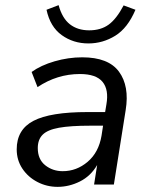

<svg xmlns="http://www.w3.org/2000/svg" viewBox="-20 -718 579 747"><path d="M204 9Q162 9 125.5 -10Q89 -29 67 -62Q45 -95 45 -137Q45 -214 110.5 -248Q176 -282 320 -282H389L394 -312Q404 -369 379 -399.5Q354 -430 291 -430Q202 -430 126 -379L103 -438Q139 -464 192.5 -479.5Q246 -495 300 -495Q402 -495 443 -439Q484 -383 469 -290L423 0H346L358 -76Q333 -33 291 -12Q249 9 204 9ZM224 -52Q278 -52 321 -88.5Q364 -125 375 -190L381 -229H331Q254 -229 209.5 -221Q165 -213 146 -194Q127 -175 127 -142Q127 -98 156 -75Q185 -52 224 -52ZM324 -549Q265 -549 220 -581.5Q175 -614 161 -680L208 -698Q222 -647 252 -623.5Q282 -600 327 -600Q372 -600 402.5 -622Q433 -644 461 -697L507 -680Q477 -609 428.5 -579Q380 -549 324 -549Z"/></svg>

Font: Nunito Sans
Style: Italic
Weight: 400
Italic angle: -9°
Designer: Vernon Adams
Foundry: Vernon Adams
Version: Version 3.006; ttfautohint (v1.8.3)